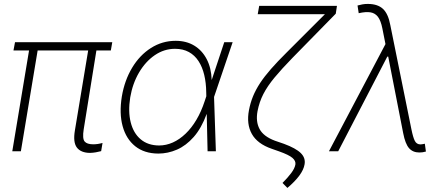

<svg xmlns="http://www.w3.org/2000/svg" viewBox="-20 -757 2231 961"><path d="M542 -545.9 534.7 -504.4H47.4L55.2 -545.9ZM175.3 -545.9 84.5 0H41.5L132.3 -545.9ZM428.2 -545.9H469.2L398.9 -109.4Q391.6 -63 403.6 -48.8Q415.5 -34.7 446.8 -34.7Q458 -34.7 469.5 -36.4Q481 -38.1 493.2 -41.5L486.3 -0.5Q473.1 2.9 459.5 5.4Q445.8 7.8 430.2 8.3Q384.8 7.8 364.7 -18.6Q344.7 -44.9 355 -105Z M772 11.7Q702.1 11.2 656.7 -25.1Q611.3 -61.5 593.8 -125.5Q576.2 -189.5 589.8 -273.9Q603.5 -355 641.4 -418Q679.2 -481 735.6 -516.8Q792 -552.7 859.4 -552.7Q912.6 -552.7 952.1 -528.8Q991.7 -504.9 1014.6 -460.9Q1037.6 -417 1039.6 -356L1054.7 -356.9L1051.3 -273.4L1060.5 0H1019L1012.2 -295.4Q1011.7 -342.3 1002.2 -382.1Q992.7 -421.9 973.6 -451.2Q954.6 -480.5 925.3 -496.6Q896 -512.7 856 -512.7Q801.3 -512.7 754.6 -480.7Q708 -448.7 675.8 -393.8Q643.6 -338.9 631.8 -269.5Q620.6 -198.7 634.3 -144.5Q647.9 -90.3 684.1 -59.8Q720.2 -29.3 775.9 -28.8Q811.5 -28.8 845.2 -43.9Q878.9 -59.1 908.9 -87.9Q939 -116.7 963.1 -157.5Q987.3 -198.2 1004.4 -250.5L1102.5 -545.9H1144.5L1051.3 -271.5L1027.3 -187L1014.2 -186Q987.8 -114.7 949.5 -71.3Q911.1 -27.8 865.7 -8.1Q820.3 11.7 772 11.7Z M1647.9 -727.5H1666.5L1660.6 -688.5L1443.8 -467.3Q1389.6 -411.6 1354 -368.7Q1318.4 -325.7 1298.1 -286.1Q1277.8 -246.6 1269 -200.7Q1259.3 -148.4 1279.1 -111.3Q1298.8 -74.2 1356 -52.7L1401.4 -37.1Q1460.9 -15.1 1485.6 9.3Q1510.3 33.7 1504.4 65.9Q1500 92.3 1478.3 121.8Q1456.5 151.4 1418.5 183.6L1394 158.7Q1419.9 132.8 1437.5 109.4Q1455.1 85.9 1458.5 66.4Q1461.4 48.8 1443.8 33.4Q1426.3 18.1 1376.5 0.5L1340.3 -12.2Q1268.1 -37.1 1240.5 -86.7Q1212.9 -136.2 1226.1 -205.6Q1232.9 -241.7 1246.3 -274.7Q1259.8 -307.6 1281.7 -341.1Q1303.7 -374.5 1336.2 -411.6Q1368.7 -448.7 1413.6 -493.2ZM1277.3 -727.5H1656.7L1649.9 -686H1270Z M2079.1 6.3Q2046.4 6.3 2027.3 -15.4Q2008.3 -37.1 1998 -90.8L1923.3 -472.7L1916 -502.9L1893.6 -615.7Q1886.2 -652.8 1872.3 -671.9Q1858.4 -690.9 1835.2 -695.1Q1812 -699.2 1775.4 -690.9L1769.5 -729.5Q1779.8 -732.4 1793.9 -735.1Q1808.1 -737.8 1823.2 -737.3Q1871.1 -736.8 1897.2 -712.2Q1923.3 -687.5 1933.6 -631.3L2039.1 -110.4Q2047.4 -69.3 2056.2 -52Q2064.9 -34.7 2084 -34.2Q2093.8 -34.7 2106.4 -37.6L2111.8 1.5Q2103.5 3.9 2095.5 5.1Q2087.4 6.3 2079.1 6.3ZM1626.5 0 1921.9 -560.1 1929.7 -473.6H1918.5L1672.9 0Z"/></svg>

Font: Inter Tight ExtraLight
Style: Italic
Weight: 250
Italic angle: -9.39999°
Designer: Rasmus Andersson
Foundry: rsms
Version: Version 3.004